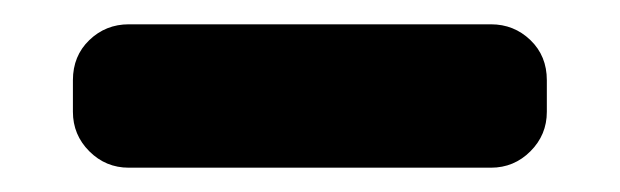

<svg xmlns="http://www.w3.org/2000/svg" viewBox="-20 -138 510 158"><path d="M430 -46Q430 -27 416.5 -13.5Q403 0 384 0H86Q67 0 53.5 -13.5Q40 -27 40 -46V-72Q40 -92 53.5 -105Q67 -118 86 -118H384Q403 -118 416.5 -105Q430 -92 430 -72Z"/></svg>

Font: Monomaniac One
Style: Regular
Weight: 400
Version: Version 1.000; ttfautohint (v1.8.3)